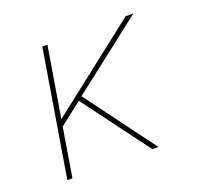

<svg xmlns="http://www.w3.org/2000/svg" viewBox="-96 -633 793 745"><g transform="rotate(-20 300.0 -260.0)"><path d="M413 0 209 -274 116 -201 83 0H62L148 -520H169L121 -230L492 -520H524L225 -287L438 0Z"/></g></svg>

Font: Iosevka Thin Extended
Style: Italic
Weight: 100
Width: 7
Italic angle: -9°
Monospace: yes
Designer: Belleve Invis
Foundry: Belleve Invis
Version: Version 32.5.0; ttfautohint (v1.8.4)